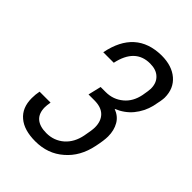

<svg xmlns="http://www.w3.org/2000/svg" viewBox="-207 -799 908 908"><g transform="rotate(45 247.0 -345.0)"><path d="M39.1 -123Q39.1 -148.4 43.9 -170.9H117.2Q113.3 -148.4 113.3 -136.7Q113.3 -95.7 136.7 -75.2Q160.2 -54.7 205.1 -54.7Q255.9 -54.7 293 -86.9Q329.1 -119.1 339.8 -173.8Q348.6 -217.8 348.6 -236.3Q348.6 -278.3 325.2 -301.8Q301.8 -325.2 255.9 -325.2H216.8L232.4 -390.6H266.6Q316.4 -390.6 353.5 -421.9Q388.7 -451.2 399.4 -503.9Q406.2 -541 406.2 -552.7Q406.2 -591.8 382.8 -613.3Q360.4 -634.8 319.3 -634.8Q220.7 -634.8 195.3 -515.6H125Q161.1 -698.2 331.1 -700.2Q400.4 -700.2 441.4 -665Q482.4 -629.9 482.4 -569.3Q482.4 -552.7 471.7 -504.9Q460 -457 428.7 -418.9Q399.4 -383.8 352.5 -364.3Q388.7 -350.6 405.3 -321.3Q422.9 -291 422.9 -250Q422.9 -223.6 413.1 -177.7Q395.5 -90.8 336.9 -41Q279.3 9.8 195.3 9.8Q120.1 9.8 80.1 -24.4Q39.1 -58.6 39.1 -123Z"/></g></svg>

Font: Dinish
Style: Italic
Weight: 400
Italic angle: -12°
Designer: Bert Driehuis
Foundry: Playbeing
Version: Version 3.002; git-62d0f29-release